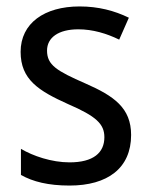

<svg xmlns="http://www.w3.org/2000/svg" viewBox="-20 -566 468 596"><path d="M387 -147C387 -231 334 -268 245 -307C156 -346 126 -364 126 -409C126 -449 161 -475 223 -475C268 -475 311 -462 350 -443L380 -511C335 -533 285 -546 227 -546C118 -546 44 -494 44 -405C44 -319 100 -284 191 -243C279 -205 304 -181 304 -140C304 -92 270 -62 196 -62C140 -62 82 -82 45 -104V-23C82 -2 130 10 196 10C314 10 387 -44 387 -147Z"/></svg>

Font: Noto Sans Armenian SemiCondensed
Style: Regular
Weight: 400
Width: 4
Designer: Monotype Design Team
Foundry: Monotype Imaging Inc.
Version: Version 2.008